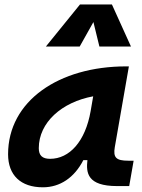

<svg xmlns="http://www.w3.org/2000/svg" viewBox="-20 -815 626 846"><path d="M168.9 10.3C244.6 10.3 307.6 -32.2 347.2 -109.4H365.2C358.9 -54.2 363.8 4.9 496.1 4.9H549.3L568.8 -106.9H545.4C491.7 -106.9 478 -120.6 485.8 -166.5L547.9 -522.5H535.6C239.3 -522.5 15.6 -370.1 15.6 -135.3C15.6 -43 71.3 10.3 168.9 10.3ZM473.1 -795.4H332.5L182.1 -609.9H331.1L391.6 -717.8L418 -609.9H557.1ZM200.7 -115.2C166.5 -115.2 150.9 -129.9 150.9 -162.1C150.9 -275.4 252.4 -365.2 390.6 -390.6L379.4 -325.7C356 -191.4 286.1 -115.2 200.7 -115.2Z"/></svg>

Font: Cascadia Code NF
Style: Bold Italic
Weight: 700
Italic angle: -10°
Monospace: yes
Designer: Aaron Bell
Foundry: Saja Typeworks
Version: Version 2404.023